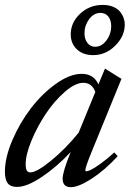

<svg xmlns="http://www.w3.org/2000/svg" viewBox="-25 -754 535 786"><path d="M356.9 -528.3Q314.9 -528.3 289.8 -552Q264.6 -575.7 264.6 -613.3Q264.6 -662.1 303.2 -698Q341.8 -733.9 395.5 -733.9Q420.4 -733.9 439 -725.8Q457.5 -717.8 467.3 -705.1Q477.1 -692.4 481.4 -679.4Q485.8 -666.5 485.8 -653.8Q485.8 -606 446.8 -567.1Q407.7 -528.3 356.9 -528.3ZM364.3 -562.5Q391.6 -562.5 410.9 -588.9Q430.2 -615.2 430.2 -647Q430.2 -671.4 418.5 -686.3Q406.7 -701.2 386.2 -701.2Q358.9 -701.2 339.8 -675.3Q320.8 -649.4 320.8 -618.2Q320.8 -594.2 332.8 -578.4Q344.7 -562.5 364.3 -562.5ZM44.9 11.2Q18.6 11.2 6.8 -3.4Q-4.9 -18.1 -4.9 -51.3Q-4.9 -108.9 25.6 -180.2Q56.2 -251.5 101.8 -311Q147.5 -370.6 204.3 -411.1Q261.2 -451.7 309.6 -451.7Q358.4 -451.7 377.9 -408.7L404.8 -473.1L472.2 -431.2L351.1 -134.8Q324.2 -69.3 324.2 -56.6Q324.2 -52.7 327.6 -52.7Q333.5 -52.7 346.2 -58.3Q358.9 -64 385.3 -82.8Q411.6 -101.6 442.9 -129.9L457 -114.7Q402.8 -56.2 349.6 -22Q296.4 12.2 265.1 12.2Q231.4 12.2 231.4 -22.5Q231.4 -50.8 264.6 -131.8Q208 -71.3 146.7 -30Q85.4 11.2 44.9 11.2ZM80.1 -82Q80.1 -64 84.5 -56.2Q88.9 -48.3 99.1 -48.3Q125.5 -48.3 184.6 -96.7Q243.7 -145 296.9 -210.9L365.2 -377.4Q351.6 -415 316.4 -415Q282.7 -415 240 -377.7Q197.3 -340.3 162.6 -288.3Q127.9 -236.3 104 -178.7Q80.1 -121.1 80.1 -82Z"/></svg>

Font: Elstob 10pt Medium
Style: Italic
Weight: 500
Italic angle: -20°
Designer: Peter S. Baker
Version: Version 1.015